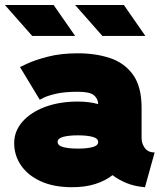

<svg xmlns="http://www.w3.org/2000/svg" viewBox="-33 -743 663 777"><path d="M258.8 14.6Q184.1 14.6 131.6 -9.5Q79.1 -33.7 51.8 -74.2Q24.4 -114.7 24.4 -163.6Q24.4 -212.4 57.9 -250.5Q91.3 -288.6 149.4 -310.3Q207.5 -332 282.2 -332Q327.1 -332 364.3 -321.8Q363.8 -343.8 346.9 -357.7Q330.1 -371.6 282.2 -371.6Q227.1 -371.6 193.1 -363.5Q159.2 -355.5 143.6 -347.4Q127.9 -339.4 127.9 -339.4L47.9 -471.7Q47.9 -471.7 77.4 -485.6Q106.9 -499.5 159.7 -513.4Q212.4 -527.3 282.2 -527.3Q354.5 -527.3 412.8 -507.8Q471.2 -488.3 505.6 -440.2Q540 -392.1 540 -306.6V-184.1Q540 -162.1 553.2 -144Q566.4 -126 592.8 -126L553.7 14.6Q511.2 11.2 478.5 -2.4Q445.8 -16.1 422.4 -34.2Q394 -11.7 353 1.5Q312 14.6 258.8 14.6ZM364.3 -168.5Q364.3 -183.1 341.6 -189.2Q318.8 -195.3 282.2 -195.3Q245.6 -195.3 222.9 -189.2Q200.2 -183.1 200.2 -168.5Q200.2 -153.8 222.9 -147.7Q245.6 -141.6 282.2 -141.6Q318.8 -141.6 341.6 -147.7Q364.3 -153.8 364.3 -168.5ZM97.2 -597.7 -13.2 -722.7H184.1L271 -597.7ZM381.3 -597.7 271 -722.7H468.3L555.2 -597.7Z"/></svg>

Font: Giphurs Black
Style: Regular
Weight: 900
Version: Version 0.920; ttfautohint (v1.8.4.7-5d5b)